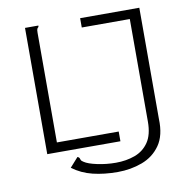

<svg xmlns="http://www.w3.org/2000/svg" viewBox="-84 -705 918 933"><g transform="rotate(-10 375.0 -239.0)"><path d="M423 145Q356 145 300.5 131.5Q245 118 201 85L242 39Q250 42 251.5 46Q253 50 255 55.5Q257 61 267 67Q286 80 330.5 89.5Q375 99 422 99Q473 99 515.5 83.5Q558 68 583.5 31Q609 -6 609 -71V-577H372V-623H664V-74Q667 7 633.5 55Q600 103 543.5 124Q487 145 423 145ZM100 0V-623H166Q166 -616 163.5 -614.5Q161 -613 158.5 -608.5Q156 -604 156 -589V-48H461V0Z"/></g></svg>

Font: Inconsolata ExtraExpanded Light
Style: Regular
Weight: 300
Width: 8
Monospace: yes
Designer: Raph Levien, Cyreal, Brenton Simpson
Foundry: Raph Levien, Cyreal, Google
Version: Version 3.001; ttfautohint (v1.8.2.53-6de2)